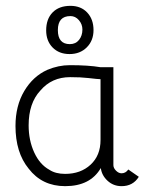

<svg xmlns="http://www.w3.org/2000/svg" viewBox="-20 -629 530 657"><path d="M138 -525Q138 -564 160 -586.5Q182 -609 221 -609Q257 -609 278.5 -586Q300 -563 300 -526Q300 -490 277 -467Q254 -444 218 -444Q182 -444 160 -466.5Q138 -489 138 -525ZM262 -528Q262 -546 250 -560Q238 -574 221 -574Q178 -574 178 -526Q178 -478 219 -478Q239 -478 250.5 -492.5Q262 -507 262 -528ZM368 -64Q368 -54 377 -45Q386 -36 396 -36Q410 -36 419 -49L455 -24Q435 8 396 8Q368 8 348 -10.5Q328 -29 325 -54Q289 8 203 8Q124 8 78 -52Q33 -107 33 -198Q33 -267 63 -317.5Q93 -368 142 -390Q180 -406 219 -406Q283 -406 324 -399H368ZM203 -34Q256 -34 290 -65.5Q324 -97 324 -150V-358Q316 -358 282 -362Q257 -365 220 -365Q157 -365 118 -319Q78 -276 78 -200Q78 -149 97 -107.5Q116 -66 149 -48Q170 -34 203 -34Z"/></svg>

Font: Bhavuka
Style: Regular
Weight: 400
Version: 2.94.0; ttfautohint (v1.2) -l 7 -r 28 -G 50 -x 13 -D deva -f